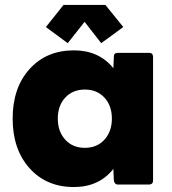

<svg xmlns="http://www.w3.org/2000/svg" viewBox="-20 -744 695 774"><path d="M322 -148Q371 -148 401 -181Q431 -214 431 -266Q431 -318 401 -350.5Q371 -383 322 -383Q273 -383 243 -350.5Q213 -318 213 -266Q213 -214 243 -181Q273 -148 322 -148ZM278 10Q167 10 99 -66Q31 -142 31 -266Q31 -390 99 -465.5Q167 -541 278 -541Q379 -541 437 -469L439 -516Q439 -531 455 -531H581Q596 -531 597 -516V-16Q597 -1 581 0H455Q442 0 439 -16L437 -63Q379 10 278 10ZM388 -570 321 -656 253 -570 165 -635 236 -724H405L477 -635Z"/></svg>

Font: YamahaIndonesia935. App XBold
Style: Regular
Weight: 800
Designer: Dalton Maag Ltd
Foundry: Dalton Maag Ltd
Version: Version 1.002; January 01, 2024; Regular/Italic